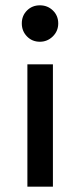

<svg xmlns="http://www.w3.org/2000/svg" viewBox="-20 -537 302 722"><path d="M179 165H83V-295H179ZM130 -380Q101 -380 81.5 -400Q62 -420 62 -449Q62 -478 81.5 -497.5Q101 -517 130 -517Q159 -517 179 -497.5Q199 -478 199 -449Q199 -420 178.5 -400Q158 -380 130 -380Z"/></svg>

Font: Hind Vadodara Medium
Style: Regular
Weight: 500
Designer: Hitesh Malaviya
Foundry: Indian Type Foundry
Version: Version 1.001;PS 1.0;hotconv 1.0.86;makeotf.lib2.5.63406; tt